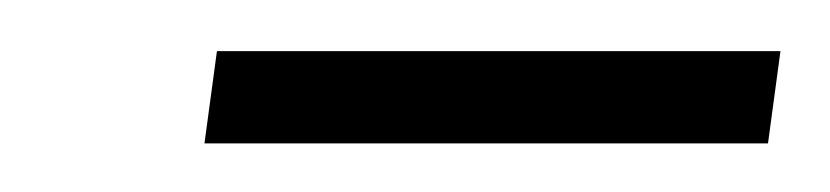

<svg xmlns="http://www.w3.org/2000/svg" viewBox="-20 -690 333 77"><path d="M62 -632.5 67 -669.5H293L288 -632.5Z"/></svg>

Font: Public Sans Thin Thin
Style: Italic
Weight: 250
Italic angle: -8°
Version: Version 2.001